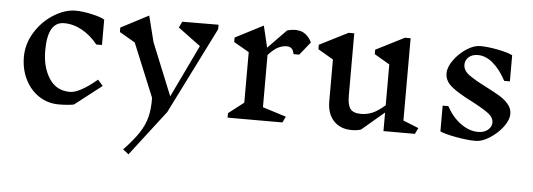

<svg xmlns="http://www.w3.org/2000/svg" viewBox="-51 -700 3088 1113"><g transform="rotate(5 1492.5 -143.5)"><path d="M518 -503V-355H485Q445 -405 394 -433.5Q343 -462 289 -462Q193 -462 193 -295Q193 -198 235 -133Q277 -68 356 -68Q412 -68 513 -153L543 -119L386 3Q349 10 298 10Q234 10 182.5 -24Q131 -58 102 -117Q73 -176 73 -247Q73 -324 115.5 -392Q158 -460 223 -500Q288 -540 349 -540Q389 -540 441.5 -528.5Q494 -517 518 -503Z M1181 -505 929 -1 726 263 693 237Q751 176 781 130Q811 84 823 37Q835 -10 834 -75L706 -386L615 -439V-465L776 -549L814 -398L938 -93L1084 -398L953 -495L970 -530L1181 -531Z M1723 -475 1662 -399H1629Q1625 -421 1614.5 -431Q1604 -441 1586 -441Q1562 -441 1537 -429Q1512 -417 1479 -381V-77L1616 -34L1599 1H1280V-25L1369 -94V-388L1280 -439V-465L1443 -549L1473 -423L1579 -532Q1601 -540 1636 -540L1635 -539Q1663 -539 1686 -522Q1709 -505 1723 -475Z M2370 0H2187V-108L2057 2Q2036 10 2003 10Q1936 10 1897.5 -31.5Q1859 -73 1859 -144V-388L1770 -440V-466L1936 -550H1969V-189Q1969 -132 1986.5 -110Q2004 -88 2049 -88Q2081 -88 2112.5 -100.5Q2144 -113 2187 -150V-388L2098 -440V-466L2264 -550H2297V-71L2387 -35Z M2682 -216Q2604 -255 2563 -288Q2522 -321 2522 -366Q2522 -402 2551.5 -443Q2581 -484 2623.5 -512Q2666 -540 2703 -540Q2747 -540 2806 -528.5Q2865 -517 2892 -503V-351H2859Q2825 -415 2782.5 -451Q2740 -487 2695 -487Q2661 -487 2641 -469Q2621 -451 2621 -425Q2621 -392 2653.5 -367.5Q2686 -343 2755 -308Q2806 -282 2837 -263.5Q2868 -245 2889.5 -220Q2911 -195 2911 -164Q2911 -127 2880 -86.5Q2849 -46 2805 -18Q2761 10 2724 10Q2676 10 2610 -2Q2544 -14 2516 -27V-177H2549Q2584 -113 2633.5 -78Q2683 -43 2733 -43Q2768 -43 2790 -61Q2812 -79 2812 -104Q2812 -134 2780.5 -157.5Q2749 -181 2682 -216Z"/></g></svg>

Font: Inknut Antiqua Light
Style: Regular
Weight: 300
Designer: Claus Eggers Sørensen
Foundry: Claus Eggers Sørensen
Version: Version 1.003; ttfautohint (v1.8.2) -l 8 -r 50 -G 200 -x 14 